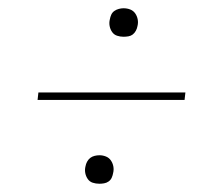

<svg xmlns="http://www.w3.org/2000/svg" viewBox="-20 -573 540 465"><path d="M279 -484Q271 -484 263.5 -486.5Q256 -489 251.5 -495.5Q247 -502 245.5 -510Q244 -518 246 -526Q247 -532 249.5 -537.5Q252 -543 257 -546.5Q262 -550 268 -551.5Q274 -553 279 -553Q288 -553 295.5 -550Q303 -547 307.5 -540.5Q312 -534 313.5 -526Q315 -518 313 -510Q312 -504 309 -498.5Q306 -493 301.5 -489.5Q297 -486 291 -485Q285 -484 279 -484ZM71 -331 73 -349H429L427 -331ZM221 -128Q212 -128 204.5 -130.5Q197 -133 192.5 -139.5Q188 -146 186.5 -154Q185 -162 187 -170Q188 -176 191 -181.5Q194 -187 198.5 -190.5Q203 -194 209 -195.5Q215 -197 221 -197Q229 -197 236.5 -194Q244 -191 248.5 -184.5Q253 -178 254.5 -170Q256 -162 254 -154Q253 -148 250.5 -142.5Q248 -137 243 -133.5Q238 -130 232 -129Q226 -128 221 -128Z"/></svg>

Font: Iosevka Curly Thin Oblique
Style: Regular
Weight: 100
Italic angle: -9°
Monospace: yes
Designer: Belleve Invis
Foundry: Belleve Invis
Version: Version 11.1.0; ttfautohint (v1.8.3)